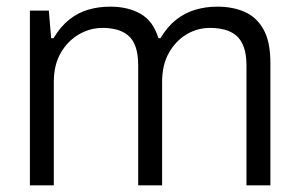

<svg xmlns="http://www.w3.org/2000/svg" viewBox="-20 -558 899 578"><path d="M70 0V-526H127L134 -443H141Q163 -479 189 -499.5Q215 -520 246 -529Q277 -538 312 -538Q365 -538 403 -516.5Q441 -495 457 -443H463Q484 -478 510 -498.5Q536 -519 567.5 -528.5Q599 -538 634 -538Q681 -538 717 -522Q753 -506 773.5 -469Q794 -432 794 -369V0H722V-361Q722 -395 713.5 -417.5Q705 -440 690 -452Q675 -464 655 -469Q635 -474 612 -474Q574 -474 541.5 -454.5Q509 -435 488.5 -399Q468 -363 468 -311V0H396V-361Q396 -395 388 -417.5Q380 -440 365 -452Q350 -464 330.5 -469Q311 -474 289 -474Q251 -474 217.5 -454.5Q184 -435 163 -399Q142 -363 142 -311V0Z"/></svg>

Font: Archivo SemiBold Light
Style: Regular
Weight: 300
Version: Version 2.001